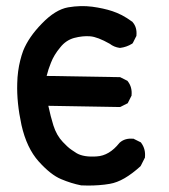

<svg xmlns="http://www.w3.org/2000/svg" viewBox="-20 -586 540 615"><path d="M240.2 7.8Q208 1.5 175.8 -12.2Q142.6 -25.9 104 -68.8Q65.4 -111.8 48.8 -185.5Q33.2 -257.8 35.2 -318.8Q35.6 -338.9 38.1 -357.2Q40.5 -375.5 44.7 -392.1Q48.8 -408.7 54.2 -423.3Q71.8 -467.3 114.3 -510.7Q157.2 -555.2 198.2 -562.5Q238.3 -569.3 275.4 -564.5Q311.5 -559.6 339.8 -550.3Q347.2 -547.9 354.7 -544.7Q362.3 -541.5 370.4 -537.4Q378.4 -533.2 386.5 -528.1Q394.5 -522.9 403.3 -516.6L404.3 -516.1L404.8 -515.1Q419.4 -498.5 417 -472.7V-470.7L416 -469.2L406.2 -449.7L404.8 -447.3L402.8 -445.8Q385.3 -435.1 365.2 -432.6H364.3H363.3Q345.2 -435.1 331.5 -445.8Q292.5 -467.8 269 -469.7Q245.1 -471.7 217.3 -464.4Q190.9 -457 172.9 -434.1Q152.8 -410.2 143.1 -384.8Q134.8 -364.7 129.4 -342.8L362.3 -338.9H364.7L366.7 -337.9L386.2 -328.1L388.2 -327.1L389.6 -325.2Q403.8 -306.6 401.4 -281.2V-279.3L400.4 -277.8L390.6 -258.3L389.2 -255.4L386.2 -253.9L366.7 -244.1L364.7 -243.2H362.3L134.8 -247.1Q142.1 -212.9 150.9 -184.6Q161.1 -152.3 181.2 -131.3Q188 -124 195.1 -117.4Q202.1 -110.8 210 -105.5Q217.8 -100.1 225.6 -95.2Q248.5 -82 290 -85Q330.1 -87.4 362.3 -127.9L363.3 -128.9L363.8 -129.4Q380.4 -144 406.2 -141.6H408.2L409.7 -140.6L429.2 -130.9L431.2 -129.9L432.6 -127.9Q446.8 -108.4 444.3 -83V-81.1L443.4 -79.6L431.6 -56.2L430.7 -54.7L429.7 -53.2Q403.3 -29.3 378.9 -15.1Q354.5 -1 331.5 2.9Q323.2 4.4 314.5 5.4Q305.7 6.3 296.6 7.1Q287.6 7.8 278.6 8.1Q269.5 8.3 260.3 8.3Q251 8.3 241.7 7.8H241.2Z"/></svg>

Font: NaikaiFont
Style: Bold
Weight: 700
Version: Version 1.89